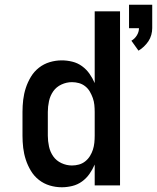

<svg xmlns="http://www.w3.org/2000/svg" viewBox="-20 -783 663 811"><path d="M565 -569 535 -611Q549 -619 558 -633.5Q567 -648 567 -664H525V-763H623V-664Q623 -650 619 -635.5Q615 -621 607 -609Q599 -597 588 -586.5Q577 -576 565 -569ZM241 8Q215 8 190 0.5Q165 -7 144.5 -23Q124 -39 110.5 -61.5Q97 -84 89 -108.5Q81 -133 78 -158.5Q75 -184 75 -210V-310Q75 -336 78 -361.5Q81 -387 89 -411.5Q97 -436 110.5 -458.5Q124 -481 144.5 -497Q165 -513 190 -520.5Q215 -528 241 -528Q263 -528 285.5 -522.5Q308 -517 326.5 -503.5Q345 -490 358 -471.5Q371 -453 380 -432V-735H487V0H380V-88Q371 -67 358 -48.5Q345 -30 326.5 -16.5Q308 -3 285.5 2.5Q263 8 241 8ZM284 -84Q284 -84 284 -84Q284 -84 284 -84Q299 -84 313.5 -88Q328 -92 340 -101.5Q352 -111 360 -124Q368 -137 372.5 -151Q377 -165 378.5 -180Q380 -195 380 -210V-310Q380 -325 378.5 -340Q377 -355 372 -369Q367 -383 359.5 -396Q352 -409 340 -418.5Q328 -428 313.5 -432Q299 -436 284 -436Q261 -436 239.5 -426Q218 -416 205 -397.5Q192 -379 187 -356Q182 -333 182 -310V-210Q182 -187 187 -164Q192 -141 205 -122.5Q218 -104 239.5 -94Q261 -84 284 -84Z"/></svg>

Font: Iosevka SS04 Semibold Extended
Style: Regular
Weight: 600
Width: 7
Monospace: yes
Designer: Belleve Invis
Foundry: Belleve Invis
Version: Version 19.0.0; ttfautohint (v1.8.4)